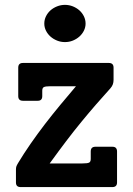

<svg xmlns="http://www.w3.org/2000/svg" viewBox="-20 -761 541 781"><path d="M456.1 -19Q456.1 0 437 0H64Q44.9 0 44.9 -18.6V-70.8Q44.9 -79.1 46.6 -84Q48.3 -88.9 53.2 -97.2Q76.7 -136.2 104.5 -176.3Q132.3 -216.3 162.8 -256.1Q193.4 -295.9 225.6 -334.7Q257.8 -373.5 289.1 -410.2H185.5Q165 -410.2 158.4 -406.7Q151.9 -403.3 151.9 -392.1V-370.1Q151.9 -351.1 133.8 -351.1H73.2Q54.2 -351.1 54.2 -370.1V-485.8Q54.2 -504.9 73.2 -504.9H422.9Q441.9 -504.9 441.9 -485.8V-436Q441.9 -426.3 439 -418Q436 -409.7 429.2 -401.9Q399.4 -369.1 370.4 -335.7Q341.3 -302.2 311.3 -265.6Q281.2 -229 249.5 -187.3Q217.8 -145.5 182.1 -96.2H315.4Q335.9 -96.2 342.5 -99.6Q349.1 -103 349.1 -114.3V-145Q349.1 -164.1 368.2 -164.1H437Q447.3 -164.1 451.7 -158.9Q456.1 -153.8 456.1 -145ZM328.1 -665Q328.1 -649.9 321.3 -636.2Q314.5 -622.6 303 -612.3Q291.5 -602.1 276.4 -595.9Q261.2 -589.8 244.1 -589.8Q227.5 -589.8 212.2 -595.9Q196.8 -602.1 185.3 -612.3Q173.8 -622.6 167 -636.2Q160.2 -649.9 160.2 -665Q160.2 -680.7 167 -694.6Q173.8 -708.5 185.3 -718.8Q196.8 -729 212.2 -735.1Q227.5 -741.2 244.1 -741.2Q261.2 -741.2 276.4 -735.1Q291.5 -729 303 -718.8Q314.5 -708.5 321.3 -694.6Q328.1 -680.7 328.1 -665Z"/></svg>

Font: New Telegraph
Style: Bold
Weight: 700
Designer: Frank Baranowski
Foundry: Frank Baranowski
Version: Version 3.001